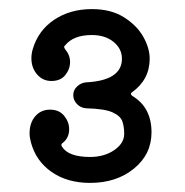

<svg xmlns="http://www.w3.org/2000/svg" viewBox="-20 -838 407 422"><path d="M270 -635Q265 -632 271 -627Q313 -602 313 -547Q313 -499 274.5 -467.5Q236 -436 178 -436Q128 -436 93.5 -460Q59 -484 48 -525Q45 -536 45 -545Q45 -568 57.5 -582.5Q70 -597 90 -597Q110 -597 121 -583.5Q132 -570 132 -554Q132 -535 118 -524Q113 -521 116 -516Q130 -493 178 -493Q209 -493 231 -508Q253 -523 253 -544Q253 -559 249 -571Q245 -583 227.5 -591Q210 -599 169 -600Q157 -601 149 -609.5Q141 -618 141 -629Q141 -640 149.5 -648Q158 -656 169 -657Q248 -661 248 -709Q248 -731 229.5 -746Q211 -761 182 -761Q141 -761 123 -738Q119 -736 123 -730Q134 -717 134 -702Q134 -686 123.5 -673Q113 -660 93 -660Q74 -660 61.5 -674.5Q49 -689 49 -710Q49 -720 52 -730Q64 -771 99 -794.5Q134 -818 182 -818Q224 -818 252.5 -800Q281 -782 295 -757Q309 -732 309 -709Q309 -663 270 -635Z"/></svg>

Font: Kiwi Maru Medium
Style: Regular
Weight: 500
Designer: Hiroki-Chan
Version: Version 1.100